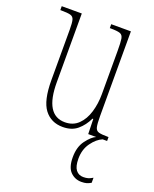

<svg xmlns="http://www.w3.org/2000/svg" viewBox="-142 -617 743 926"><g transform="rotate(20 229.0 -154.0)"><path d="M215 10Q155 10 121 -34.5Q87 -79 87 -184V-443Q87 -477 83 -492.5Q79 -508 64 -512Q49 -516 16 -516H12V-536H115V-183Q115 -15 217 -15Q259 -15 286 -41.5Q313 -68 326 -111Q339 -154 339 -203V-426Q339 -468 336 -487Q333 -506 318.5 -511Q304 -516 269 -516H266V-536H367V-101Q367 -62 371 -45Q375 -28 390 -24Q405 -20 438 -20H440V0H343L341 -77H337Q319 -39 290 -14.5Q261 10 215 10ZM390 228Q357 228 334 205Q311 182 311 130Q311 77 336 43.5Q361 10 384 0H417Q388 12 363.5 46Q339 80 339 127Q339 167 353 185Q367 203 391 203Q405 203 415.5 200Q426 197 439 189V215Q427 222 416.5 225Q406 228 390 228Z"/></g></svg>

Font: Noto Serif Georgian ExtraCondensed Thin
Style: Regular
Weight: 100
Width: 2
Designer: Monotype Design Team, Akaki Razmadze
Foundry: Google LLC
Version: Version 2.003; ttfautohint (v1.8.4.7-5d5b)